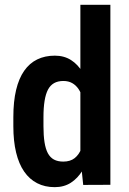

<svg xmlns="http://www.w3.org/2000/svg" viewBox="-20 -770 536 800"><path d="M314.9 -113.3V-750H439.9V0L326.7 0.5ZM35.6 -244.1V-282.2Q35.6 -347.2 47.1 -395.3Q58.6 -443.4 80.8 -475.1Q103 -506.8 135.3 -522.5Q167.5 -538.1 208.5 -538.1Q247.1 -538.1 275.9 -519.8Q304.7 -501.5 324.5 -468.3Q344.2 -435.1 356.4 -389.4Q368.7 -343.8 373.5 -289.1V-234.4Q367.7 -182.1 355.7 -137.2Q343.8 -92.3 323.7 -59.6Q303.7 -26.9 275.1 -8.5Q246.6 9.8 208 9.8Q167 9.8 135 -6.6Q103 -22.9 80.8 -54.9Q58.6 -86.9 47.1 -134.5Q35.6 -182.1 35.6 -244.1ZM161.1 -282.2V-244.1Q161.1 -205.6 165.5 -177.5Q169.9 -149.4 179.4 -131.6Q189 -113.8 204.8 -105.2Q220.7 -96.7 243.7 -96.7Q272.9 -96.7 291.3 -111.3Q309.6 -126 319.3 -151.6Q329.1 -177.2 332 -210V-313Q330.6 -339.4 324.2 -361.3Q317.9 -383.3 307.1 -399.2Q296.4 -415 280.8 -423.8Q265.1 -432.6 244.1 -432.6Q221.2 -432.6 205.3 -423.6Q189.5 -414.6 179.9 -396.5Q170.4 -378.4 165.8 -349.9Q161.1 -321.3 161.1 -282.2Z"/></svg>

Font: Roboto Condensed SemiBold
Style: Regular
Weight: 600
Designer: Christian Robertson
Foundry: Google
Version: Version 3.008; 2023